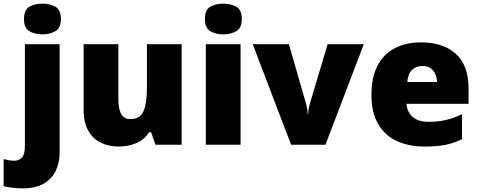

<svg xmlns="http://www.w3.org/2000/svg" viewBox="-71 -796 2639 1056"><path d="M61 -691Q61 -742 90.5 -759Q120 -776 162 -776Q203 -776 233.5 -759Q264 -742 264 -691Q264 -642 233.5 -624.5Q203 -607 162 -607Q120 -607 90.5 -624.5Q61 -642 61 -691ZM52 240Q29 240 -1 236.5Q-31 233 -51 228V79Q-35 83 -21.5 85.5Q-8 88 8 88Q31 88 48.5 71.5Q66 55 66 5V-553H257V45Q257 95 237.5 139.5Q218 184 173 212Q128 240 52 240Z M928 -553V0H784L760 -69H749Q723 -27 678 -8.5Q633 10 582 10Q528 10 484 -11Q440 -32 414.5 -77Q389 -122 389 -193V-553H580V-251Q580 -197 595.5 -169Q611 -141 646 -141Q700 -141 718.5 -185Q737 -229 737 -311V-553Z M1157 -776Q1198 -776 1228.5 -759Q1259 -742 1259 -691Q1259 -642 1228.5 -624.5Q1198 -607 1157 -607Q1115 -607 1085.5 -624.5Q1056 -642 1056 -691Q1056 -742 1085.5 -759Q1115 -776 1157 -776ZM1252 -553V0H1061V-553Z M1530 0 1319 -553H1518L1612 -226Q1614 -222 1617.5 -204Q1621 -186 1621 -170H1624Q1624 -187 1627.5 -202Q1631 -217 1633 -225L1731 -553H1930L1719 0Z M2245 -563Q2366 -563 2436 -500Q2506 -437 2506 -310V-225H2165Q2167 -182 2197.5 -154Q2228 -126 2286 -126Q2338 -126 2381 -136Q2424 -146 2470 -168V-31Q2430 -10 2382.5 0Q2335 10 2263 10Q2179 10 2113.5 -19.5Q2048 -49 2010 -112Q1972 -175 1972 -273Q1972 -373 2006.5 -437Q2041 -501 2102.5 -532Q2164 -563 2245 -563ZM2252 -433Q2218 -433 2195.5 -412Q2173 -391 2169 -345H2333Q2332 -382 2311.5 -407.5Q2291 -433 2252 -433Z"/></svg>

Font: Noto Sans Meetei Mayek Black
Style: Regular
Weight: 900
Designer: Monotype Design Team and Neelakash Kshetrimayum
Foundry: Monotype Imaging Inc.
Version: Version 2.002; ttfautohint (v1.8.4.7-5d5b)